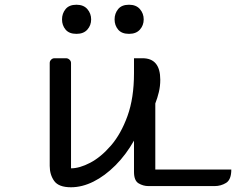

<svg xmlns="http://www.w3.org/2000/svg" viewBox="-20 -786 997 811"><path d="M280 -520V-75Q316 -75 361 -98.5Q406 -122 448.5 -171Q491 -220 518.5 -296Q546 -372 546 -477V-540H582Q657 -540 657 -449Q657 -422 651 -397Q645 -372 636 -349V-70H957Q957 -27 935 -13.5Q913 0 887 0H607Q585 0 565.5 -11.5Q546 -23 546 -60V-192Q512 -132 467.5 -87.5Q423 -43 375 -19Q327 5 280 5Q228 5 209 -21.5Q190 -48 190 -85V-520Q190 -528 196 -534Q202 -540 210 -540H259Q267 -540 273.5 -534Q280 -528 280 -520ZM242 -704Q242 -729 257 -747.5Q272 -766 303 -766Q333 -766 349 -747.5Q365 -729 365 -704Q365 -679 349 -661Q333 -643 303 -643Q272 -643 257 -661Q242 -679 242 -704ZM464 -704Q464 -729 479 -747.5Q494 -766 525 -766Q555 -766 571 -747.5Q587 -729 587 -704Q587 -679 571 -661Q555 -643 525 -643Q494 -643 479 -661Q464 -679 464 -704Z"/></svg>

Font: Warnes
Style: Regular
Weight: 400
Designer: Eduardo Rodriguez Tunni
Foundry: Eduardo Rodriguez Tunni
Version: Version 1.002; ttfautohint (v1.8.4.7-5d5b);gftools[0.9.23]